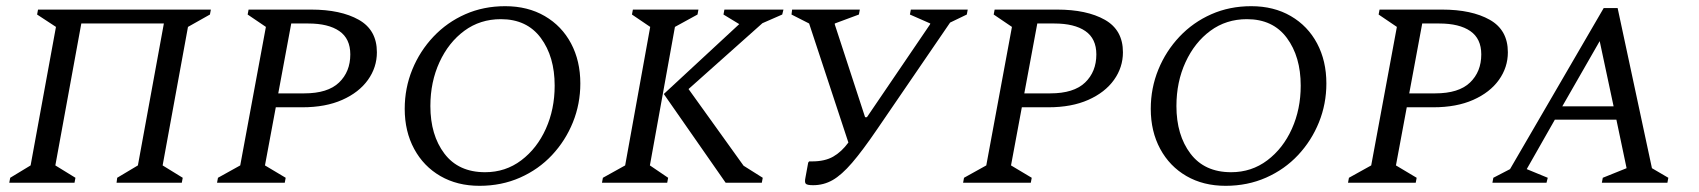

<svg xmlns="http://www.w3.org/2000/svg" viewBox="-20 -591 5496 621"><path d="M10 0 13 -16 79 -56 161 -504 100 -544 103 -560H662L659 -544L588 -504L506 -56L571 -16L568 0H357L359 -16L426 -56L510 -515H243L159 -56L224 -16L221 0Z M682 0 685 -16 757 -56 840 -504 781 -544 784 -560H986Q1082 -560 1140.5 -527Q1199 -494 1199 -422Q1199 -373 1170 -332.5Q1141 -292 1087 -268Q1033 -244 958 -244H872L837 -56L904 -16L901 0ZM922 -515 880 -289H964Q1040 -289 1076.5 -324Q1113 -359 1113 -415Q1113 -466 1077.5 -490.5Q1042 -515 977 -515Z M1531 10Q1459 10 1404.5 -21.5Q1350 -53 1319.5 -109.5Q1289 -166 1289 -239Q1289 -306 1313.5 -366Q1338 -426 1382 -472.5Q1426 -519 1485 -545Q1544 -571 1614 -571Q1687 -571 1742 -539Q1797 -507 1827 -450.5Q1857 -394 1857 -321Q1857 -255 1833 -195.5Q1809 -136 1765.5 -89.5Q1722 -43 1662 -16.5Q1602 10 1531 10ZM1549 -34Q1615 -34 1666 -72.5Q1717 -111 1745.5 -174.5Q1774 -238 1774 -314Q1774 -408 1729 -468.5Q1684 -529 1600 -529Q1533 -529 1482 -491.5Q1431 -454 1401.5 -390Q1372 -326 1372 -248Q1372 -154 1417.5 -94Q1463 -34 1549 -34Z M1927 0 1930 -16 2002 -56 2083 -504 2024 -544 2027 -560H2239L2236 -544L2163 -504L2082 -56L2141 -16L2138 0ZM2327 0 2127 -287 2371 -513 2320 -544 2323 -560H2514L2510 -544L2446 -516L2207 -303L2385 -55L2447 -16L2444 0Z M2817 -173Q2770 -104 2736 -64.5Q2702 -25 2673 -8.5Q2644 8 2610 8Q2590 8 2586 3Q2582 -2 2585 -16L2594 -65L2597 -69H2607Q2648 -69 2675 -84.5Q2702 -100 2724 -130L2597 -515L2540 -544L2542 -560H2761L2758 -544L2680 -515V-512L2778 -212H2784L2988 -512L2989 -515L2923 -544L2926 -560H3110L3107 -544L3053 -518Z M3095 0 3098 -16 3170 -56 3253 -504 3194 -544 3197 -560H3399Q3495 -560 3553.5 -527Q3612 -494 3612 -422Q3612 -373 3583 -332.5Q3554 -292 3500 -268Q3446 -244 3371 -244H3285L3250 -56L3317 -16L3314 0ZM3335 -515 3293 -289H3377Q3453 -289 3489.5 -324Q3526 -359 3526 -415Q3526 -466 3490.5 -490.5Q3455 -515 3390 -515Z M3944 10Q3872 10 3817.5 -21.5Q3763 -53 3732.5 -109.5Q3702 -166 3702 -239Q3702 -306 3726.5 -366Q3751 -426 3795 -472.5Q3839 -519 3898 -545Q3957 -571 4027 -571Q4100 -571 4155 -539Q4210 -507 4240 -450.5Q4270 -394 4270 -321Q4270 -255 4246 -195.5Q4222 -136 4178.5 -89.5Q4135 -43 4075 -16.5Q4015 10 3944 10ZM3962 -34Q4028 -34 4079 -72.5Q4130 -111 4158.5 -174.5Q4187 -238 4187 -314Q4187 -408 4142 -468.5Q4097 -529 4013 -529Q3946 -529 3895 -491.5Q3844 -454 3814.5 -390Q3785 -326 3785 -248Q3785 -154 3830.5 -94Q3876 -34 3962 -34Z M4340 0 4343 -16 4415 -56 4498 -504 4439 -544 4442 -560H4644Q4740 -560 4798.5 -527Q4857 -494 4857 -422Q4857 -373 4828 -332.5Q4799 -292 4745 -268Q4691 -244 4616 -244H4530L4495 -56L4562 -16L4559 0ZM4580 -515 4538 -289H4622Q4698 -289 4734.5 -324Q4771 -359 4771 -415Q4771 -466 4735.5 -490.5Q4700 -515 4635 -515Z M4807 0 4810 -16 4864 -44 5167 -565H5212L5323 -47L5376 -16L5373 0H5161L5164 -16L5241 -47L5208 -204H5009L4918 -44L4986 -16L4982 0ZM5033 -247H5199L5154 -458Z"/></svg>

Font: Spectral SC
Style: Italic
Weight: 400
Italic angle: -10°
Designer: Jean-Baptiste Levee
Foundry: Production Type
Version: Version 2.001